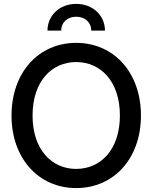

<svg xmlns="http://www.w3.org/2000/svg" viewBox="-20 -961 789 993"><path d="M374 11.7C567.9 11.7 709 -140.6 709 -363.3C709 -586.9 567.9 -739.3 374 -739.3C180.2 -739.3 39.6 -586.9 39.6 -363.3C39.6 -141.1 180.2 11.7 374 11.7ZM374 -87.4C248.5 -87.4 148.4 -186 148.4 -363.3C148.4 -541.5 248.5 -640.1 374 -640.1C499.5 -640.1 600.1 -541.5 600.1 -363.3C600.1 -186 499.5 -87.4 374 -87.4ZM374 -940.9C287.1 -940.9 225.6 -879.9 225.6 -802.7H296.4C296.4 -844.7 328.6 -874.5 374 -874.5C419.9 -874.5 452.1 -844.7 452.1 -802.7H522.9C522.9 -879.9 461.4 -940.9 374 -940.9Z"/></svg>

Font: Inteeer Medium
Style: Regular
Weight: 500
Designer: Rasmus Andersson
Foundry: rsms
Version: Version 4.001;Glyphs 3.4 (3402)